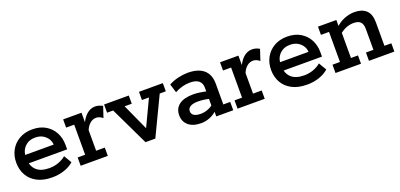

<svg xmlns="http://www.w3.org/2000/svg" viewBox="-0 -970 3212 1542"><g transform="rotate(-20 1605.5 -199.0)"><path d="M270 10Q193 10 140.5 -18Q88 -46 62 -93.5Q36 -141 36 -200Q36 -258 61.5 -305Q87 -352 135 -380Q183 -408 247 -408Q313 -408 360 -380Q407 -352 432 -305Q457 -258 457 -199V-161H88V-234H368Q368 -259 353.5 -282.5Q339 -306 312.5 -322Q286 -338 247 -338Q208 -338 181 -321.5Q154 -305 139.5 -279Q125 -253 125 -225V-200Q125 -139 162 -103.5Q199 -68 273 -68Q315 -68 352.5 -82Q390 -96 415 -118L454 -52Q422 -23 373.5 -6.5Q325 10 270 10Z M514 0V-71H578V-328H509V-398H666V-287L656 -296Q680 -352 712.5 -380Q745 -408 784 -408Q818 -408 848 -390L817 -297Q803 -309 789 -314.5Q775 -320 762 -320Q733 -320 709.5 -300.5Q686 -281 672 -247V-71H746V0Z M1068 0 911 -328H859V-398H1070V-328H1009L1129 -64H1092L1217 -328H1157V-398H1361V-328H1309L1152 0Z M1544 10Q1472 10 1434 -23Q1396 -56 1396 -110Q1396 -167 1437.5 -198.5Q1479 -230 1559 -230Q1586 -230 1619.5 -225Q1653 -220 1682 -212L1666 -201V-249Q1666 -287 1641 -307.5Q1616 -328 1566 -328Q1532 -328 1499 -319Q1466 -310 1436 -293L1413 -367Q1451 -388 1495 -398Q1539 -408 1575 -408Q1665 -408 1712 -367.5Q1759 -327 1759 -248V-71H1818V0H1673V-64L1686 -53Q1660 -23 1621 -6.5Q1582 10 1544 10ZM1565 -62Q1595 -62 1626.5 -74Q1658 -86 1675 -105L1666 -77V-174L1682 -148Q1654 -156 1627 -159.5Q1600 -163 1575 -163Q1533 -163 1510 -150Q1487 -137 1487 -111Q1487 -87 1507 -74.5Q1527 -62 1565 -62Z M1855 0V-71H1919V-328H1850V-398H2007V-287L1997 -296Q2021 -352 2053.5 -380Q2086 -408 2125 -408Q2159 -408 2189 -390L2158 -297Q2144 -309 2130 -314.5Q2116 -320 2103 -320Q2074 -320 2050.5 -300.5Q2027 -281 2013 -247V-71H2087V0Z M2448 10Q2371 10 2318.5 -18Q2266 -46 2240 -93.5Q2214 -141 2214 -200Q2214 -258 2239.5 -305Q2265 -352 2313 -380Q2361 -408 2425 -408Q2491 -408 2538 -380Q2585 -352 2610 -305Q2635 -258 2635 -199V-161H2266V-234H2546Q2546 -259 2531.5 -282.5Q2517 -306 2490.5 -322Q2464 -338 2425 -338Q2386 -338 2359 -321.5Q2332 -305 2317.5 -279Q2303 -253 2303 -225V-200Q2303 -139 2340 -103.5Q2377 -68 2451 -68Q2493 -68 2530.5 -82Q2568 -96 2593 -118L2632 -52Q2600 -23 2551.5 -6.5Q2503 10 2448 10Z M2692 0V-71H2756V-328H2687V-398H2844V-338L2831 -335Q2869 -373 2913.5 -390.5Q2958 -408 3001 -408Q3065 -408 3100.5 -375Q3136 -342 3136 -271V-71H3195V0H2978V-71H3042V-249Q3042 -290 3023.5 -309Q3005 -328 2964 -328Q2934 -328 2903 -316.5Q2872 -305 2838 -276L2850 -307V-71H2910V0Z"/></g></svg>

Font: Rokkitt Medium
Style: Regular
Weight: 500
Version: Version 3.103